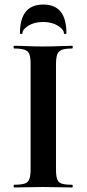

<svg xmlns="http://www.w3.org/2000/svg" viewBox="-20 -827 382 847"><path d="M227 -81Q227 -52 232 -37Q237 -22 252 -17Q267 -12 298 -12Q301 -12 301 -6Q301 0 298 0Q271.7 0 240 -1Q208.3 -2 170 -2Q133.6 -2 101 -1Q68.5 0 42 0Q40 0 40 -6Q40 -12 42.4 -12Q72.8 -12 88.4 -17Q104 -22 109.5 -37Q115 -52 115 -81V-544Q115 -573 109.7 -587.5Q104.5 -602 88.6 -607.5Q72.8 -613 42 -613Q40 -613 40 -619Q40 -625 42 -625Q68.5 -625 101 -623.5Q133.6 -622 170 -622Q208.3 -622 240.6 -623.5Q272.8 -625 298 -625Q301 -625 301 -619Q301 -613 298 -613Q267.7 -613 252.5 -607Q237.4 -601 232.2 -586Q227 -571 227 -542ZM79 -680Q79 -677 73.5 -677Q68 -677 68 -680.7Q68 -807 171.1 -807Q273 -807 273 -680.7Q273 -677 267.5 -677Q262 -677 262 -680Q262 -697 235.5 -713.5Q209 -730 170.6 -730Q131 -730 105 -713.5Q79 -697 79 -680Z"/></svg>

Font: Cormorant Garamond Light
Style: Regular
Weight: 300
Designer: Christian Thalmann (Catharsis Fonts)
Foundry: Catharsis Fonts
Version: Version 4.001